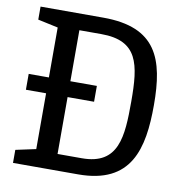

<svg xmlns="http://www.w3.org/2000/svg" viewBox="-81 -796 827 871"><g transform="rotate(10 333.0 -360.0)"><path d="M36 -337H129V-80L36 -60V0H336C581 0 620 -167 620 -369C620 -581 571 -720 325 -720H36V-660L129 -640V-410H36ZM329 -645C499 -645 516 -539 516 -367C516 -205 509 -75 340 -75H228V-337H350V-410H228V-645Z"/></g></svg>

Font: Hermeneus One
Style: Regular
Weight: 400
Designer: Rodrigo Fuenzalida, Pablo Impallari
Foundry: Pablo Impallari, Rodrigo Fuenzalida
Version: Version 1.002